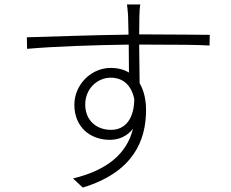

<svg xmlns="http://www.w3.org/2000/svg" viewBox="-20 -804 1040 865"><path d="M585 -357C584 -271 546 -219 480 -219C416 -219 364 -260 364 -333C364 -405 419 -454 479 -454C529 -454 571 -426 585 -357ZM101 -636 102 -584C228 -595 407 -601 560 -603L561 -477C538 -491 511 -498 478 -498C391 -498 315 -423 315 -332C315 -231 387 -174 475 -174C516 -174 554 -191 579 -224C552 -112 463 -37 309 0L353 41C579 -28 638 -169 638 -308C638 -355 628 -397 609 -429L607 -603H642C788 -603 872 -602 924 -599L925 -647C882 -647 776 -649 642 -649H607L608 -734C608 -745 610 -776 612 -784H552C553 -778 556 -753 557 -734L559 -648C399 -646 209 -639 101 -636Z"/></svg>

Font: Noto Sans HK Light
Style: Regular
Weight: 300
Designer: Ryoko NISHIZUKA 西塚涼子 (kana, bopomofo & ideographs); Paul D. Hunt (Latin, Greek & Cyrillic); Sandoll Communications 산돌커뮤니
Foundry: Adobe
Version: Version 2.004;hotconv 1.0.118;makeotfexe 2.5.65603